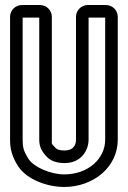

<svg xmlns="http://www.w3.org/2000/svg" viewBox="-20 -712 508 763"><path d="M398 -157C398 -81 330 -19 235 -19C179 -19 115 -49 95 -78C73 -112 70 -127 70 -157V-642H136V-157C136 -134 142 -114 165 -90C182 -71 208 -64 237 -64C303 -64 332 -115 332 -157V-642H398ZM401 -692H329C303 -692 282 -671 282 -645V-157C282 -135 271 -114 237 -114C214 -114 206 -119 201 -124C182 -144 186 -138 186 -157V-645C186 -671 165 -692 139 -692H67C41 -692 20 -671 20 -645V-157C20 -121 27 -90 53 -50C87 1 167 31 235 31C350 31 448 -47 448 -157V-645C448 -671 427 -692 401 -692Z"/></svg>

Font: DIN Rundschrift
Style: BreitKont
Weight: 400
Width: 7
Version: Version 1.027